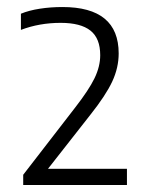

<svg xmlns="http://www.w3.org/2000/svg" viewBox="-20 -458 426 546"><path d="M341 22V68H46V39L194 -152.5Q232.5 -202 248.8 -235.5Q265 -269 265 -301Q265 -349 237.2 -371Q209.5 -393 152.5 -393Q92 -393 39.5 -373V-419Q62.5 -428.5 93 -433.2Q123.5 -438 157.5 -438Q317.5 -438 317.5 -306Q317.5 -265.5 299.2 -226.2Q281 -187 236.5 -131L116.5 22Z"/></svg>

Font: Encode Sans Light
Style: Regular
Weight: 300
Designer: Multiple Designers
Foundry: Impallari Type
Version: Version 2.000